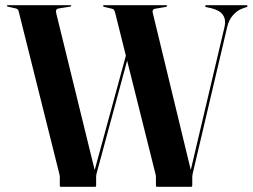

<svg xmlns="http://www.w3.org/2000/svg" viewBox="-20 -720 974 740"><path d="M478 -552.5 486 -545.5 352.5 -52.5Q352 -50.5 351.2 -46.5Q350.5 -42.5 350.5 -37V-5.5Q350.5 -3 349.8 -1.5Q349 0 346 0H215Q212.5 0 211.5 -1.5Q210.5 -3 210.5 -5.5V-37Q210.5 -42.5 209.5 -45.8Q208.5 -49 207.5 -54.5L53 -672Q51.5 -679.5 49 -682.8Q46.5 -686 41 -687.5L10 -694.5Q8.5 -695 7.5 -695.8Q6.5 -696.5 6.5 -697Q6.5 -698.5 7.5 -699.2Q8.5 -700 9.5 -700H251Q252.5 -700 253.5 -699.2Q254.5 -698.5 254.5 -697Q254.5 -694.5 251 -694.5L206.5 -687.5Q199 -686 196.8 -681.5Q194.5 -677 196.5 -670L348 -52L335.5 -30ZM770.5 -696.5Q770.5 -698 771.8 -699Q773 -700 775 -700H930Q932 -700 933 -699Q934 -698 934 -696.5Q934 -695 933 -694.2Q932 -693.5 929.5 -692.5L912.5 -686.5Q894 -679.5 878 -661.5Q862 -643.5 855.5 -615.5L723 -52.5Q722.5 -50.5 721.8 -46.5Q721 -42.5 721 -37V-5.5Q721 -3 720 -1.5Q719 0 716.5 0H585Q583 0 582 -1.5Q581 -3 581 -5.5V-37Q581 -42.5 580.2 -46Q579.5 -49.5 578 -54.5L423.5 -672Q421.5 -679 419 -682.2Q416.5 -685.5 411 -686.5L381.5 -693.5Q379 -694.5 378 -695.2Q377 -696 377 -697Q377 -698.5 378.2 -699.2Q379.5 -700 380.5 -700H620.5Q622 -700 623 -699.2Q624 -698.5 624 -697Q624 -696 622.8 -695Q621.5 -694 620 -693.5L579 -686.5Q571.5 -685.5 569.2 -681Q567 -676.5 569 -669.5L719 -49.5L707 -30L845.5 -617Q851.5 -643 840 -661.2Q828.5 -679.5 796 -688L775.5 -692.5Q773 -693.5 771.8 -694.2Q770.5 -695 770.5 -696.5Z"/></svg>

Font: Fraunces 120pt SemiBold
Style: Regular
Weight: 600
Version: Version 1.000;[b76b70a41]